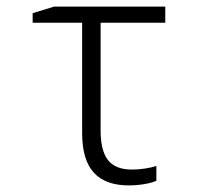

<svg xmlns="http://www.w3.org/2000/svg" viewBox="-20 -552 603 582"><path d="M370 10Q300 10 264.5 -28.5Q229 -67 229 -149V-483H79V-512L144 -532H481V-483H285V-157Q285 -95 307.5 -66.5Q330 -38 380 -38Q399 -38 419 -41Q439 -44 454 -49V-4Q441 2 418 6Q395 10 370 10Z"/></svg>

Font: Noto Sans Mono SemiCondensed Light
Style: Regular
Weight: 300
Width: 4
Designer: Monotype Design Team
Foundry: Monotype Imaging Inc.
Version: Version 2.014; ttfautohint (v1.8.4.7-5d5b)